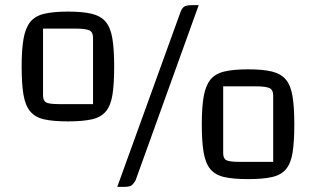

<svg xmlns="http://www.w3.org/2000/svg" viewBox="-20 -685 1226 745"><path d="M64 -427Q64 -494 71.5 -535.5Q79 -577 97.5 -600Q116 -623 151.5 -631.5Q187 -640 244 -640Q301 -640 336 -631.5Q371 -623 390 -600.5Q409 -578 416 -536Q423 -494 423 -427Q423 -360 416.5 -318Q410 -276 391 -253Q372 -230 336.5 -222Q301 -214 244 -214Q186 -214 151 -222Q116 -230 97 -253Q78 -276 71 -318Q64 -360 64 -427ZM147 -574V-315Q147 -294 159 -287.5Q171 -281 210 -281H341V-539Q341 -560 327 -567Q313 -574 273 -574ZM506 15Q499 27 491.5 33.5Q484 40 463 40H435L681 -640Q686 -653 694.5 -659Q703 -665 724 -665H751ZM763 -203Q763 -270 770.5 -311.5Q778 -353 796.5 -376Q815 -399 850.5 -407.5Q886 -416 943 -416Q1000 -416 1035 -407.5Q1070 -399 1089 -376.5Q1108 -354 1115 -312Q1122 -270 1122 -203Q1122 -136 1115.5 -94Q1109 -52 1090 -29Q1071 -6 1035.5 2Q1000 10 943 10Q885 10 850 2Q815 -6 796 -29Q777 -52 770 -94Q763 -136 763 -203ZM846 -350V-91Q846 -70 858 -63.5Q870 -57 909 -57H1040V-315Q1040 -336 1026 -343Q1012 -350 972 -350Z"/></svg>

Font: Changa Medium
Style: Regular
Weight: 500
Designer: Eduardo Rodriguez Tunni
Foundry: Eduardo Rodriguez Tunni
Version: Version 3.003